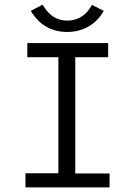

<svg xmlns="http://www.w3.org/2000/svg" viewBox="-20 -809 603 829"><path d="M90 0V-61H232V-562H98V-623H447V-562H305V-60H453V0ZM377 -788 428 -762Q403 -718 362 -694.5Q321 -671 270 -671Q168 -671 113 -762L164 -789Q203 -720 270 -720Q304 -720 331 -736.5Q358 -753 377 -788Z"/></svg>

Font: Inconsolata SemiExpanded
Style: Regular
Weight: 400
Width: 6
Monospace: yes
Designer: Raph Levien, Cyreal, Brenton Simpson
Foundry: Raph Levien, Cyreal, Google
Version: Version 3.100; ttfautohint (v1.8.4.7-5d5b)